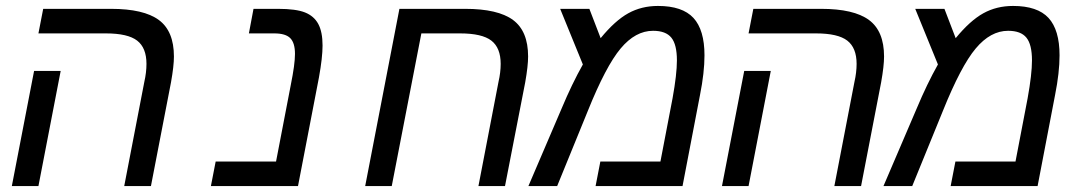

<svg xmlns="http://www.w3.org/2000/svg" viewBox="-20 -629 3641 649"><path d="M109.9 0H20L95.2 -389.2H185.1ZM490.2 0H399.9L467.8 -352.1Q475.1 -384.3 475.1 -413.1Q475.1 -467.3 443.6 -491.7Q412.1 -516.1 337.9 -516.1H109.9L126 -599.1H355Q465.8 -599.1 516.8 -561.5Q567.9 -523.9 567.9 -438Q567.9 -406.2 558.1 -351.1Z M987.3 0H692.9L709 -83H913.1L962.9 -341.8Q977.1 -411.6 977.1 -446.8Q977.1 -483.9 961.2 -500Q945.3 -516.1 907.2 -516.1H821.3L836.9 -599.1H919.9Q980.5 -599.1 1011 -586.9Q1041.5 -574.7 1055.9 -547.9Q1070.3 -521 1070.3 -475.1Q1070.3 -434.6 1058.1 -367.2Z M1672.4 -413.1Q1672.4 -467.3 1640.9 -491.7Q1609.4 -516.1 1535.2 -516.1H1404.3L1304.2 0H1214.4L1330.1 -599.1H1552.2Q1663.1 -599.1 1714.1 -561.5Q1765.1 -523.9 1765.1 -438Q1765.1 -406.2 1755.4 -351.1L1687 0H1597.2L1665 -352.1Q1672.4 -384.3 1672.4 -413.1Z M2204.1 -608.9Q2286.6 -608.9 2324 -568.4Q2361.3 -527.8 2361.3 -441.9Q2361.3 -383.8 2346.2 -308.1L2287.1 0H1993.2L2009.3 -83H2212.4L2253.4 -296.9Q2268.1 -377.9 2268.1 -424.8Q2268.1 -478.5 2249.3 -501.7Q2230.5 -524.9 2187.5 -524.9Q2127.9 -524.9 2077.9 -465.1Q2027.8 -405.3 1967.3 -254.9L1863.3 0H1766.1L1878.4 -262.2Q1913.6 -346.2 1950.2 -411.1L1873.5 -599.1H1972.2L2010.3 -500Q2059.1 -559.6 2103.8 -584.2Q2148.4 -608.9 2204.1 -608.9Z M2510.3 0H2420.4L2495.6 -389.2H2585.4ZM2890.6 0H2800.3L2868.2 -352.1Q2875.5 -384.3 2875.5 -413.1Q2875.5 -467.3 2844 -491.7Q2812.5 -516.1 2738.3 -516.1H2510.3L2526.4 -599.1H2755.4Q2866.2 -599.1 2917.2 -561.5Q2968.3 -523.9 2968.3 -438Q2968.3 -406.2 2958.5 -351.1Z M3404.3 -608.9Q3486.8 -608.9 3524.2 -568.4Q3561.5 -527.8 3561.5 -441.9Q3561.5 -383.8 3546.4 -308.1L3487.3 0H3193.4L3209.5 -83H3412.6L3453.6 -296.9Q3468.3 -377.9 3468.3 -424.8Q3468.3 -478.5 3449.5 -501.7Q3430.7 -524.9 3387.7 -524.9Q3328.1 -524.9 3278.1 -465.1Q3228 -405.3 3167.5 -254.9L3063.5 0H2966.3L3078.6 -262.2Q3113.8 -346.2 3150.4 -411.1L3073.7 -599.1H3172.4L3210.4 -500Q3259.3 -559.6 3304 -584.2Q3348.6 -608.9 3404.3 -608.9Z"/></svg>

Font: Liberation Mono
Style: Italic
Weight: 400
Italic angle: -12°
Monospace: yes
Designer: Steve Matteson
Foundry: Ascender Corporation
Version: Version 2.1.5